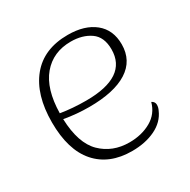

<svg xmlns="http://www.w3.org/2000/svg" viewBox="-125 -631 751 760"><g transform="rotate(-30 250.0 -251.0)"><path d="M446 -98Q446 -86 440 -74Q422 -32 376.5 -10Q331 12 270 12Q166 12 108.5 -53.5Q51 -119 51 -245Q51 -371 109.5 -442.5Q168 -514 278 -514Q355 -514 400 -477.5Q445 -441 445 -375Q445 -301 384.5 -262.5Q324 -224 210 -224Q153 -224 96 -234Q100 -122 150.5 -72.5Q201 -23 278 -23Q334 -23 376.5 -47Q419 -71 432 -119Q446 -112 446 -98ZM96 -261Q150 -252 212 -252Q400 -252 400 -378Q400 -435 364 -460Q328 -485 275 -485Q194 -485 146 -428Q98 -371 96 -261Z"/></g></svg>

Font: Arima Madurai ExtraLight
Style: Regular
Weight: 275
Designer: Joana Correia and Natanael Gama
Foundry: NDISCOVER
Version: Version 1.019